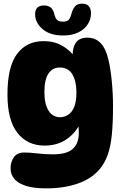

<svg xmlns="http://www.w3.org/2000/svg" viewBox="-20 -839 671 1055"><path d="M225 -39Q131 -39 76 -108.5Q21 -178 21 -320Q21 -472 73.5 -542.5Q126 -613 220 -613Q278 -613 321.5 -588Q365 -563 400 -517L386 -481Q383 -495 381 -511Q379 -527 379 -535Q379 -581 398.5 -606.5Q418 -632 460 -632Q506 -632 534.5 -600.5Q563 -569 576 -510Q587 -465 594 -395.5Q601 -326 601 -255Q601 -159 594 -94Q587 -29 571 14Q555 57 529 89Q484 143 408 169.5Q332 196 235 196Q163 196 120 181.5Q77 167 57.5 142.5Q38 118 38 87Q38 50 56.5 24.5Q75 -1 112 -1Q146 -1 185 4Q224 9 271 9Q348 9 380.5 -21.5Q413 -52 413 -108Q413 -131 410 -162L424 -168Q397 -109 346 -74Q295 -39 225 -39ZM310 -195Q333 -195 354 -208Q375 -221 387.5 -251Q400 -281 400 -331Q400 -392 378 -430Q356 -468 308 -468Q268 -468 246 -434.5Q224 -401 224 -333Q224 -268 246.5 -231.5Q269 -195 310 -195ZM327 -644Q255 -644 214 -679Q173 -714 173 -761Q173 -809 222 -809Q267 -809 278 -764Q283 -741 293 -730.5Q303 -720 326 -720Q346 -720 356 -729Q366 -738 371 -758Q378 -787 391.5 -803Q405 -819 431 -819Q456 -819 468 -805Q480 -791 480 -766Q480 -734 462.5 -706Q445 -678 410.5 -661Q376 -644 327 -644Z"/></svg>

Font: DynaPuff SemiBold
Style: Regular
Weight: 600
Designer: Toshi Omagari, Jennifer Daniel
Foundry: Google Fonts
Version: Version 2.000